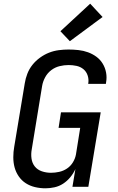

<svg xmlns="http://www.w3.org/2000/svg" viewBox="-20 -1011 640 1039"><path d="M226 8Q197 8 169.5 1.5Q142 -5 119.5 -19.5Q97 -34 81.5 -56.5Q66 -79 59 -105Q52 -131 52 -160Q52 -189 57 -217L114 -560Q118 -586 128 -612Q138 -638 155.5 -660Q173 -682 196.5 -699Q220 -716 245.5 -726Q271 -736 298 -739.5Q325 -743 351 -743Q378 -743 405 -740Q432 -737 456.5 -728Q481 -719 501.5 -704Q522 -689 535.5 -667Q549 -645 554 -618.5Q559 -592 554 -565Q554 -563 553.5 -561Q553 -559 553 -557H457Q457 -558 457.5 -559Q458 -560 458 -562Q461 -583 454 -603.5Q447 -624 431 -637Q415 -650 394 -654.5Q373 -659 351 -659Q327 -659 302.5 -653Q278 -647 257.5 -631.5Q237 -616 224.5 -593Q212 -570 208 -546L152 -204Q147 -178 150.5 -153Q154 -128 168.5 -110Q183 -92 206.5 -84Q230 -76 256 -76Q278 -76 300.5 -81Q323 -86 342.5 -99Q362 -112 374.5 -132.5Q387 -153 391 -175L414 -319H297L310 -403H525L458 0H372L388 -96Q377 -72 360 -51.5Q343 -31 321.5 -17Q300 -3 275 2.5Q250 8 226 8ZM358 -788 307 -842 468 -991 535 -919Z"/></svg>

Font: Iosevka Curly MdExObl
Style: Regular
Weight: 500
Width: 7
Italic angle: -9°
Monospace: yes
Designer: Belleve Invis
Foundry: Belleve Invis
Version: Version 11.1.0; ttfautohint (v1.8.3)